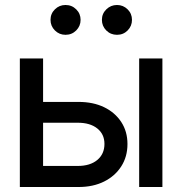

<svg xmlns="http://www.w3.org/2000/svg" viewBox="-20 -750 731 770"><path d="M135.7 -341.3H294.9Q353.5 -341.3 397.5 -320.1Q441.4 -298.8 466.3 -260.7Q491.2 -222.7 491.2 -172.4Q491.2 -121.6 466.3 -82.8Q441.4 -43.9 397.5 -22Q353.5 0 294.9 0H59.6V-515.6H152.8V-84.5H292Q341.3 -84.5 370.1 -108.4Q398.9 -132.3 398.9 -172.9Q398.9 -211.9 370.1 -234.9Q341.3 -257.8 292 -257.8H135.7ZM538.1 0V-515.6H631.3V0ZM449.2 -610.4Q423.8 -610.4 406.2 -627.9Q388.7 -645.5 388.7 -670.4Q388.7 -695.3 406.5 -712.6Q424.3 -730 449.2 -730Q474.1 -730 491.7 -712.6Q509.3 -695.3 509.3 -670.4Q509.3 -645.5 491.9 -627.9Q474.6 -610.4 449.2 -610.4ZM242.7 -610.4Q217.8 -610.4 200.2 -627.9Q182.6 -645.5 182.6 -670.4Q182.6 -695.3 200.2 -712.6Q217.8 -730 242.7 -730Q268.1 -730 285.6 -712.6Q303.2 -695.3 303.2 -670.4Q303.2 -645.5 285.6 -627.9Q268.1 -610.4 242.7 -610.4Z"/></svg>

Font: Inter Cardless Display
Style: Regular
Weight: 400
Designer: Rasmus Andersson
Foundry: rsms
Version: Version 4.001;git-9221beed3